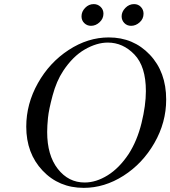

<svg xmlns="http://www.w3.org/2000/svg" viewBox="-20 -886 823 928"><path d="M106.9 -273.9Q106.9 -383.8 163.1 -483.9Q219.2 -584 312 -644.5Q404.8 -705.1 505.9 -705.1Q625 -705.1 704.1 -621.6Q783.2 -538.1 783.2 -404.8Q783.2 -293.9 726.1 -194.6Q668.9 -95.2 576.9 -36.6Q484.9 22 384.8 22Q264.6 22 185.8 -61.5Q106.9 -145 106.9 -273.9ZM208 -248Q208 -135.3 259.5 -69.6Q311 -3.9 389.2 -3.9Q444.3 -3.9 500.2 -38.6Q556.2 -73.2 602.1 -142.1Q643.1 -206.1 664.1 -291.5Q685.1 -377 685.1 -445.8Q685.1 -564.9 629.6 -622.6Q574.2 -680.2 501 -680.2Q447.8 -680.2 389.9 -647Q332 -613.8 285.2 -543Q252.9 -494.1 234.4 -425Q215.8 -356 211.9 -316.4Q208 -276.9 208 -248ZM374 -807.1Q374 -830.1 391.6 -848.1Q409.2 -866.2 433.1 -866.2Q452.1 -866.2 466.1 -853Q480 -839.8 480 -819.8Q480 -795.9 461.4 -778.6Q442.9 -761.2 419.9 -761.2Q400.9 -761.2 387.5 -774.2Q374 -787.1 374 -807.1ZM567.9 -807.1Q567.9 -829.1 585.9 -847.7Q604 -866.2 627.9 -866.2Q647.9 -866.2 660.9 -852.5Q673.8 -838.9 673.8 -819.8Q673.8 -794.9 655 -778.1Q636.2 -761.2 613.8 -761.2Q593.8 -761.2 580.8 -774.7Q567.9 -788.1 567.9 -807.1Z"/></svg>

Font: CMU Serif Extra
Style: RomanSlanted
Weight: 500
Italic angle: -9.46001°
Version: Version 0.7.0